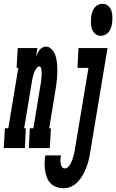

<svg xmlns="http://www.w3.org/2000/svg" viewBox="-73 -785 616 1018"><path d="M-53 0 -47 -105H-29L24 -425H15L21 -530H125L118 -486Q122 -495 126.5 -504Q131 -513 137 -520.5Q143 -528 152 -533Q161 -538 170 -538Q186 -538 198 -526.5Q210 -515 216.5 -501.5Q223 -488 226 -472Q229 -456 230 -439.5Q231 -423 231 -406.5Q231 -390 229.5 -373.5Q228 -357 226 -340Q224 -323 221 -307L188 -105H197L191 0H80L85 -105H104L140 -324Q141 -329 142 -335Q143 -341 144 -347Q145 -353 145.5 -359Q146 -365 146.5 -370.5Q147 -376 147.5 -382Q148 -388 148 -394Q148 -400 147.5 -405.5Q147 -411 146.5 -416.5Q146 -422 143 -427.5Q140 -433 135 -433Q129 -433 124.5 -428Q120 -423 116.5 -418Q113 -413 111 -407.5Q109 -402 107 -396.5Q105 -391 103.5 -385.5Q102 -380 100.5 -374Q99 -368 98 -362.5Q97 -357 96 -351L55 -105H64L59 0ZM461 -595Q444 -595 431.5 -606Q419 -617 414 -632.5Q409 -648 409 -665.5Q409 -683 411 -701Q413 -712 417 -723.5Q421 -735 429 -745Q437 -755 448 -760Q459 -765 471 -765Q488 -765 500.5 -754Q513 -743 518 -727.5Q523 -712 523 -694.5Q523 -677 521 -659Q519 -648 515 -636.5Q511 -625 503 -615Q495 -605 484 -600Q473 -595 461 -595ZM265 213Q245 213 226.5 206.5Q208 200 195 186.5Q182 173 175.5 155.5Q169 138 166 118.5Q163 99 163.5 79Q164 59 167 39H250Q248 50 247.5 60Q247 70 248.5 80Q250 90 255 99Q260 108 271 108Q281 108 289 99.5Q297 91 302 81.5Q307 72 310.5 62Q314 52 316.5 42Q319 32 321.5 21.5Q324 11 325 1L396 -425H338L343 -530H497L406 18Q403 39 398 60Q393 81 385.5 101Q378 121 367.5 140.5Q357 160 341.5 177Q326 194 306 203.5Q286 213 265 213Z"/></svg>

Font: Iosevka Curly Slab XBdObl
Style: Regular
Weight: 800
Italic angle: -9°
Monospace: yes
Designer: Belleve Invis
Foundry: Belleve Invis
Version: Version 11.1.0; ttfautohint (v1.8.3)